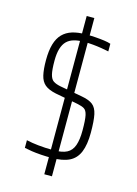

<svg xmlns="http://www.w3.org/2000/svg" viewBox="-109 -756 588 825"><g transform="rotate(15 184.5 -344.0)"><path d="M184 -68Q161 -68 137.5 -69.5Q114 -71 94.5 -74Q75 -77 62 -80V-114Q75 -111 88 -109Q101 -107 115 -105.5Q129 -104 146.5 -103Q164 -102 184 -102Q222 -102 243 -113Q264 -124 273 -149.5Q282 -175 282 -216Q282 -263 277.5 -283.5Q273 -304 262 -310.5Q251 -317 231 -321L130 -340Q97 -347 80.5 -361Q64 -375 58 -401Q52 -427 52 -468Q52 -510 60.5 -539Q69 -568 86 -585.5Q103 -603 128.5 -611Q154 -619 189 -619Q211 -619 232.5 -617.5Q254 -616 272 -613.5Q290 -611 301 -607V-573Q287 -576 269 -579Q251 -582 230.5 -584Q210 -586 190 -586Q165 -586 145.5 -580.5Q126 -575 113.5 -562.5Q101 -550 94.5 -528.5Q88 -507 88 -475Q88 -434 93 -414Q98 -394 109.5 -386.5Q121 -379 141 -375L240 -357Q274 -351 290.5 -338Q307 -325 313 -297Q319 -269 319 -216Q319 -163 305.5 -130Q292 -97 262.5 -82.5Q233 -68 184 -68ZM172 8V-696H206V8Z"/></g></svg>

Font: Saira ExtraCondensed Thin
Style: Regular
Weight: 250
Width: 2
Designer: Hector Gatti with collaboration of the Omnibus-Type team
Foundry: Omnibus-Type
Version: Version 1.101